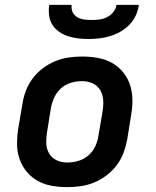

<svg xmlns="http://www.w3.org/2000/svg" viewBox="-20 -760 640 788"><path d="M256 8Q224 8 192.5 2.5Q161 -3 135 -17.5Q109 -32 89.5 -55.5Q70 -79 60 -108Q50 -137 50 -169Q50 -201 55 -233L72 -333Q76 -360 86 -387Q96 -414 114 -438Q132 -462 156 -480Q180 -498 207 -509Q234 -520 262 -524Q290 -528 317 -528Q349 -528 380.5 -522.5Q412 -517 438.5 -502.5Q465 -488 484.5 -464.5Q504 -441 513.5 -412Q523 -383 523.5 -351Q524 -319 518 -287L502 -187Q497 -160 487 -133Q477 -106 459 -82Q441 -58 417 -40Q393 -22 366.5 -11Q340 0 311.5 4Q283 8 256 8ZM256 -93Q278 -93 301 -99.5Q324 -106 342.5 -122Q361 -138 371 -159.5Q381 -181 384 -203L401 -303Q405 -326 403.5 -349Q402 -372 391 -390.5Q380 -409 360 -418Q340 -427 317 -427Q295 -427 272 -420.5Q249 -414 231 -398Q213 -382 203 -360.5Q193 -339 189 -317L173 -217Q169 -194 170 -171Q171 -148 182 -129.5Q193 -111 213 -102Q233 -93 256 -93ZM343 -600Q321 -600 300 -602.5Q279 -605 259 -611.5Q239 -618 222 -630Q205 -642 194.5 -659Q184 -676 181.5 -697Q179 -718 182 -740H274Q272 -724 278 -710.5Q284 -697 297 -689.5Q310 -682 325 -680Q340 -678 356 -678Q372 -678 388 -680Q404 -682 419 -689.5Q434 -697 445 -710.5Q456 -724 458 -740H550Q547 -718 537.5 -697Q528 -676 511.5 -659Q495 -642 474 -630Q453 -618 431 -611.5Q409 -605 387 -602.5Q365 -600 343 -600Z"/></svg>

Font: Iosevka Aile Oblique
Style: Bold
Weight: 700
Italic angle: -9°
Designer: Belleve Invis
Foundry: Belleve Invis
Version: Version 31.1.0; ttfautohint (v1.8.4)